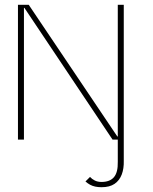

<svg xmlns="http://www.w3.org/2000/svg" viewBox="-20 -583 640 802"><path d="M404 199Q390 199 378 196.5Q366 194 356 188.5Q346 183 337 175L356 156Q364 165 376 171Q388 177 404 177Q439 177 456 157Q473 137 472 93V-33H497V88Q498 121 488.5 146Q479 171 458.5 185Q438 199 404 199ZM472 -563H497V0H450L82 -550H80V0H55V-563H100L470 -13H472Z"/></svg>

Font: Darker Grotesque Light
Style: Regular
Weight: 300
Designer: Gabriel Lam
Foundry: TypeRant
Version: Version 1.000;gftools[0.9.28]